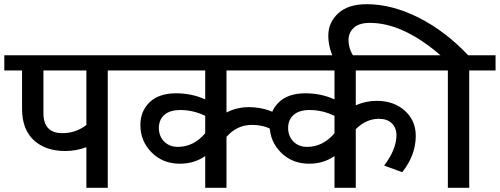

<svg xmlns="http://www.w3.org/2000/svg" viewBox="-35 -888 2363 908"><path d="M373.5 0V-191.9Q324.2 -173.8 273.9 -173.8Q179.7 -173.8 124.5 -225.3Q69.3 -276.9 69.3 -373V-554.7H-14.6V-626.5H599.1V-554.7H474.6V0ZM260.3 -258.3Q323.7 -258.3 373.5 -296.9V-554.7H170.4V-353Q170.4 -258.3 260.3 -258.3Z M806.2 -193.4Q880.4 -193.4 935.5 -257.8V-340.3Q877.9 -367.7 818.4 -367.7Q767.6 -367.7 741.9 -344.2Q716.3 -320.8 716.3 -282.7Q716.3 -244.1 741.2 -218.8Q766.1 -193.4 806.2 -193.4ZM1036.1 0H935.5V-149.9Q883.3 -113.8 815.9 -113.8Q734.9 -113.8 681.9 -167.2Q628.9 -220.7 628.9 -296.4Q628.9 -361.8 672.1 -404.1Q715.3 -446.3 797.4 -446.8Q872.1 -446.8 935.5 -418V-554.7H569.8V-626.5H1204.1V-554.7H1036.1V-356Q1085 -381.3 1142.1 -381.3Q1247.1 -381.3 1328.6 -313.5L1304.2 -241.7Q1263.2 -272 1230 -284.7Q1196.8 -297.4 1156.7 -297.4Q1085.4 -297.4 1036.1 -240.7Z M1417.5 -193.4Q1491.7 -193.4 1546.9 -257.8V-340.3Q1489.3 -367.7 1429.7 -367.7Q1378.9 -367.7 1353.3 -344.2Q1327.6 -320.8 1327.6 -282.7Q1327.6 -244.1 1352.5 -218.8Q1377.4 -193.4 1417.5 -193.4ZM1647.5 0H1546.9V-149.9Q1494.6 -113.8 1427.2 -113.8Q1346.2 -113.8 1293.2 -167.2Q1240.2 -220.7 1240.2 -296.4Q1240.2 -361.8 1283.4 -404.1Q1326.7 -446.3 1408.7 -446.8Q1483.4 -446.8 1546.9 -418V-554.7H1181.2V-626.5H2006.8V-554.7H1647.5V-390.1Q1694.8 -411.1 1747.1 -411.1Q1827.6 -411.1 1879.4 -364.5Q1931.2 -317.9 1931.2 -245.6Q1931.2 -154.3 1867.2 -73.7L1781.7 -105Q1839.8 -181.6 1839.8 -248.5Q1839.8 -283.7 1817.9 -304.9Q1795.9 -326.2 1756.8 -326.2Q1697.3 -326.2 1647.5 -277.3Z M2083 0V-554.7H1977.5V-626.5H2048.3Q1870.6 -779.8 1714.4 -779.8Q1663.6 -779.8 1638.4 -756.8Q1613.3 -733.9 1613.3 -698.7Q1613.3 -653.8 1642.6 -613.3H1542.5Q1517.6 -666 1517.6 -719.7Q1517.6 -781.7 1564.5 -825Q1611.3 -868.2 1699.7 -868.2Q1817.4 -868.2 1943.6 -805.2Q2069.8 -742.2 2179.2 -626.5H2308.6V-554.7H2184.1V0Z"/></svg>

Font: Khula Semibold
Style: Regular
Weight: 600
Designer: Erin McLaughlin, Steve Matteson
Version: Version 1.000;PS 1.0;hotconv 1.0.72;makeotf.lib2.5.5900